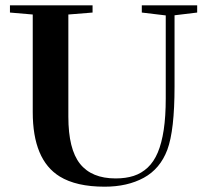

<svg xmlns="http://www.w3.org/2000/svg" viewBox="-20 -683 772 716"><path d="M370.1 13.2Q264.6 13.2 202.6 -24.9Q102.1 -86.9 102.1 -265.1V-628.9L17.1 -636.2V-663.1H325.2V-636.2L234.9 -628.9V-247.6Q234.9 -127 278.3 -72.3Q321.8 -17.6 411.1 -17.6Q449.2 -17.6 478.5 -27.1Q507.8 -36.6 530.8 -58.1Q553.7 -79.6 568.4 -114.3Q583 -148.9 590.6 -199Q598.1 -249 598.1 -315.9V-625.5L508.8 -636.2V-663.1H715.3V-636.2L630.9 -626V-360.4Q630.9 -196.8 604 -124.5Q577.1 -53.2 516.1 -20Q455.1 13.2 370.1 13.2Z"/></svg>

Font: Elstob SemiBold
Style: Regular
Weight: 600
Designer: Peter S. Baker
Version: Version 1.015